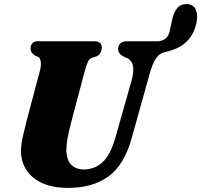

<svg xmlns="http://www.w3.org/2000/svg" viewBox="-20 -901 978 933"><path d="M541.5 -235 619.5 -510Q644.5 -600 594.5 -620L583.5 -624.5Q566.5 -634 560.2 -642.5Q554 -651 554 -665Q554.5 -679.5 564.8 -690Q575 -700.5 595.5 -700.5H749.5Q774 -703.5 787.2 -716.2Q800.5 -729 805 -751L817 -807Q824.5 -842.5 842.2 -862.8Q860 -883 891.5 -881Q919 -879.5 930.8 -855.2Q942.5 -831 935.5 -794.5Q913.5 -676.5 786 -649L784.5 -648.5L775 -646Q753 -640 736.8 -615.5Q720.5 -591 705 -534.5L619.5 -228.5Q583.5 -98.5 506.5 -43.2Q429.5 12 311.5 12Q233.5 12 182.5 -12.5Q131.5 -37 106.5 -78Q81.5 -119 82 -169Q82.5 -201 92.2 -243.2Q102 -285.5 110.5 -318L174.5 -559.5Q180.5 -582 178 -600.5Q175.5 -619 166.5 -624.5L150 -630.5Q138 -640 133.2 -647.2Q128.5 -654.5 128.5 -668Q129 -681 137.5 -690.8Q146 -700.5 161 -700.5H438.5Q475 -700.5 474.5 -669.5Q474.5 -657 468 -644.5Q461.5 -632 447.5 -626.5L429 -621.5Q414.5 -615.5 407.5 -601Q400.5 -586.5 392.5 -558L329 -319Q315 -265.5 308.8 -232.5Q302.5 -199.5 302.5 -175Q302 -126 325 -101.8Q348 -77.5 388.5 -77.5Q438.5 -77.5 477.5 -112Q516.5 -146.5 541.5 -235Z"/></svg>

Font: Fraunces 72pt Soft Black
Style: Italic
Weight: 900
Italic angle: -16°
Version: Version 1.000;[b76b70a41]